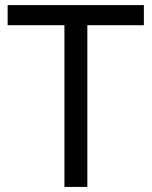

<svg xmlns="http://www.w3.org/2000/svg" viewBox="-20 -734 596 754"><path d="M323 0H233V-635H10V-714H545V-635H323Z"/></svg>

Font: Noto Naskh Arabic
Style: Regular
Weight: 400
Designer: Monotype Design Team, David Williams, Mohamad Dakak and Nizar Qandah
Foundry: Monotype Imaging Inc.
Version: Version 2.013